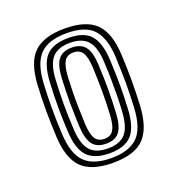

<svg xmlns="http://www.w3.org/2000/svg" viewBox="-89 -880 539 582"><g transform="rotate(-20 180.5 -589.5)"><path d="M181 -373.5Q112.2 -373.5 80.6 -404.5Q49 -435.5 45.5 -507.5Q43.5 -548.5 43.2 -589.4Q43 -630.2 45.5 -673Q49.5 -746.2 81.9 -776.4Q114.2 -806.5 181 -806.5Q249.2 -806.5 280.9 -775.6Q312.5 -744.8 316 -673Q318.2 -629.8 318.2 -589.2Q318.2 -548.8 316 -507.5Q312 -437 281.2 -405.2Q250.5 -373.5 181 -373.5ZM181 -388.8Q237.2 -388.8 265.4 -415.6Q293.5 -442.5 297 -509Q299.2 -549 299.1 -587.9Q299 -626.8 297 -672.2Q294 -733 268.4 -762.1Q242.8 -791.2 181 -791.2Q123.5 -791.2 95.9 -764.1Q68.2 -737 64.5 -672.2Q62.2 -630.5 62.2 -591.6Q62.2 -552.8 64.5 -508.5Q67.8 -443.5 95.4 -416.1Q123 -388.8 181 -388.8ZM181 -404.2Q132 -404.2 109.1 -428.6Q86.2 -453 83.5 -509.2Q81.5 -544.8 81.1 -583.9Q80.8 -623 83.5 -670.5Q86.8 -727 109.4 -751.4Q132 -775.8 181 -775.8Q232 -775.8 253.5 -750.5Q275 -725.2 277.8 -671.5Q280.2 -625 280.2 -587.9Q280.2 -550.8 278 -510Q274.8 -452.8 252 -428.5Q229.2 -404.2 181 -404.2ZM181 -419.8Q219.5 -419.8 237.9 -440.8Q256.2 -461.8 259 -511.2Q260.5 -535.8 260.9 -562.1Q261.2 -588.5 260.9 -615.8Q260.5 -643 259 -669.5Q256.8 -718.5 238.4 -739.4Q220 -760.2 181 -760.2Q142.2 -760.2 123.6 -739.4Q105 -718.5 102.5 -669.5Q100.2 -628.5 100.2 -590.8Q100.2 -553 102.5 -510.8Q105 -461.5 123.5 -440.6Q142 -419.8 181 -419.8ZM181 -435.2Q150.5 -435.2 137 -453.8Q123.5 -472.2 121.5 -512Q119.5 -555 119.5 -592.1Q119.5 -629.2 121.5 -669Q123.8 -709.2 137.6 -727Q151.5 -744.8 181 -744.8Q209.5 -744.8 223.8 -727.6Q238 -710.5 240 -668.5Q242.2 -627.2 242.1 -589Q242 -550.8 240 -513.2Q237.8 -471.5 224.2 -453.4Q210.8 -435.2 181 -435.2ZM181 -450.8Q201 -450.8 210.1 -465.6Q219.2 -480.5 221 -514Q223 -552 223 -588.5Q223 -625 221 -667.5Q219.2 -700.5 210 -714.9Q200.8 -729.2 181 -729.2Q159.8 -729.2 151 -713.6Q142.2 -698 140.5 -667Q139 -638.2 138.6 -613.5Q138.2 -588.8 138.8 -564.8Q139.2 -540.8 140.5 -513Q142.2 -479.5 151.5 -465.1Q160.8 -450.8 181 -450.8Z"/></g></svg>

Font: Big Shoulders Inline Text Thin ExtraBold
Style: Regular
Weight: 800
Version: Version 2.002